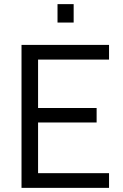

<svg xmlns="http://www.w3.org/2000/svg" viewBox="-20 -908 593 928"><path d="M84 0V-691H507V-620H164V-386H447V-316H164V-71H507V0ZM258 -799V-888H336V-799Z"/></svg>

Font: Cairo Play
Style: Regular
Weight: 400
Designer: Mohamed Gaber, Accademia di Belle Arti di Urbino
Foundry: Kief Type Foundry, Accademia di Belle Arti di Urbino
Version: Version 3.119